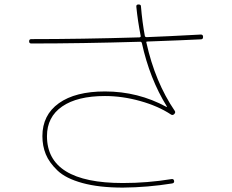

<svg xmlns="http://www.w3.org/2000/svg" viewBox="-20 -810 1040 860"><path d="M120.1 -615.2Q110.4 -615.2 110.4 -625Q110.4 -634.8 120.1 -634.8Q341.8 -634.8 603.5 -642.6Q609.4 -642.6 610.4 -647.5Q596.7 -717.8 590.8 -778.3Q588.9 -790 600.1 -790Q611.3 -790 611.3 -782.2Q617.2 -710.9 628.9 -648.4Q629.9 -644.5 635.7 -643.6Q717.8 -646.5 879.9 -655.3Q889.6 -655.3 889.6 -644.5Q889.6 -633.8 879.9 -633.8Q803.7 -629.9 639.6 -624Q633.8 -624 635.7 -619.1Q674.8 -442.4 762.7 -313.5Q767.6 -306.6 760.7 -299.3Q753.9 -292 746.1 -296.9Q688.5 -335 608.4 -357.4Q528.3 -379.9 450.2 -379.9Q326.2 -379.9 258.3 -333Q190.4 -286.1 190.4 -200.2Q190.4 9.8 530.3 9.8Q640.6 9.8 748 -7.8Q757.8 -9.8 759.8 0Q761.7 9.8 751 11.7Q641.6 29.3 530.3 30.3Q423.8 30.3 349.1 9.8Q274.4 -10.7 237.3 -46.4Q200.2 -82 185.1 -119.1Q169.9 -156.2 169.9 -200.2Q169.9 -294.9 243.7 -347.7Q317.4 -400.4 450.2 -400.4Q598.6 -400.4 725.6 -331.1H727.5V-333Q650.4 -457 615.2 -618.2Q613.3 -623 608.4 -623Q343.8 -615.2 120.1 -615.2Z"/></svg>

Font: Rounded-X Mgen+ 1m thin
Style: Regular
Weight: 100
Designer: [Source Han Sans]
Ryoko NISHIZUKA  (kana & ideographs); Paul D. Hunt (Latin, Greek & Cyrillic); Wenlong ZHANG  (bopomofo
Version: Version 1.059.20150602